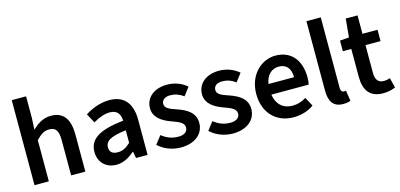

<svg xmlns="http://www.w3.org/2000/svg" viewBox="-65 -1117 3212 1540"><g transform="rotate(-15 1541.0 -347.0)"><path d="M72 0H191V-342C230 -382 258 -402 301 -402C353 -402 376 -373 376 -293V0H494V-308C494 -432 448 -504 342 -504C275 -504 226 -468 186 -430L191 -524V-706H72Z M751 12C809 12 857 -16 901 -54H905L915 0H1011V-291C1011 -428 949 -504 827 -504C749 -504 679 -474 625 -440L667 -362C711 -388 757 -408 805 -408C871 -408 891 -366 893 -316C691 -294 605 -240 605 -132C605 -46 665 12 751 12ZM787 -82C747 -82 719 -98 719 -140C719 -190 759 -220 893 -236V-132C857 -98 827 -82 787 -82Z M1285 12C1410 12 1478 -56 1478 -141C1478 -226 1411 -265 1335 -291C1273 -312 1238 -326 1238 -362C1238 -391 1260 -415 1309 -415C1348 -415 1384 -403 1419 -377L1470 -444C1430 -479 1373 -504 1306 -504C1196 -504 1126 -442 1126 -356C1126 -278 1192 -237 1263 -211C1318 -191 1366 -175 1366 -134C1366 -101 1341 -77 1289 -77C1239 -77 1194 -92 1151 -127L1099 -60C1147 -14 1217 12 1285 12Z M1717 12C1842 12 1910 -56 1910 -141C1910 -226 1843 -265 1767 -291C1705 -312 1670 -326 1670 -362C1670 -391 1692 -415 1741 -415C1780 -415 1816 -403 1851 -377L1902 -444C1862 -479 1805 -504 1738 -504C1628 -504 1558 -442 1558 -356C1558 -278 1624 -237 1695 -211C1750 -191 1798 -175 1798 -134C1798 -101 1773 -77 1721 -77C1671 -77 1626 -92 1583 -127L1531 -60C1579 -14 1649 12 1717 12Z M2221 12C2285 12 2345 -6 2391 -40L2351 -114C2317 -92 2279 -80 2237 -80C2159 -80 2107 -128 2095 -210H2405C2409 -228 2411 -246 2411 -270C2411 -408 2339 -504 2206 -504C2091 -504 1979 -406 1979 -246C1979 -82 2085 12 2221 12ZM2095 -298C2105 -372 2153 -412 2209 -412C2273 -412 2307 -370 2307 -298Z M2633 12C2661 12 2681 8 2695 1L2681 -86C2673 -84 2669 -84 2663 -84C2651 -84 2638 -94 2638 -123V-706H2519V-129C2519 -42 2550 12 2633 12Z M2966 12C3006 12 3042 3 3068 -9L3047 -92C3030 -85 3013 -82 2996 -82C2950 -82 2927 -110 2927 -167V-398H3052V-492H2927V-645H2829L2815 -492L2739 -486V-398H2809V-167C2809 -60 2851 12 2966 12Z"/></g></svg>

Font: Source Sans Pro Semibold
Style: Regular
Weight: 600
Designer: Paul D. Hunt
Foundry: Adobe Systems Incorporated
Version: Version 3.006;hotconv 1.0.111;makeotfexe 2.5.65597